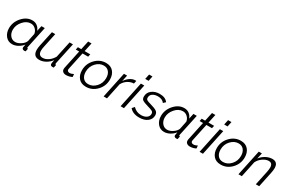

<svg xmlns="http://www.w3.org/2000/svg" viewBox="145 -2041 5044 3362"><g transform="rotate(30 2667.0 -360.0)"><path d="M25 -208Q25 -332 113 -431Q201 -530 314 -530Q374 -530 416 -497Q458 -464 476 -412L500 -521H568L476 -89Q474 -81 474 -76Q474 -60 493 -60L480 0Q476 0 466.5 1.5Q457 3 453 3Q407 0 407 -37Q407 -46 418 -101Q378 -50 321.5 -20Q265 10 210 10Q126 10 75.5 -53.5Q25 -117 25 -208ZM427 -179 460 -340Q453 -394 413 -432Q373 -470 320 -470Q233 -470 164.5 -390.5Q96 -311 96 -218Q96 -147 135.5 -98.5Q175 -50 238 -50Q290 -50 349 -89Q408 -128 427 -179Z M635 -124Q635 -160 646 -215L712 -521H779L717 -227Q707 -184 707 -149Q707 -50 793 -50Q850 -50 906.5 -89Q963 -128 999 -193L1069 -521H1137L1046 -96Q1046 -92 1044.5 -85.5Q1043 -79 1043 -77Q1043 -60 1062 -60L1049 0Q1022 2 1021 2Q978 0 978 -37Q978 -54 992 -118Q946 -58 884 -24Q822 10 757 10Q635 10 635 -124Z M1212 -69Q1212 -80 1215 -94L1294 -467H1225L1237 -521H1305L1343 -697H1411L1373 -521H1487L1475 -467H1362L1290 -128Q1285 -105 1285 -100Q1285 -79 1298.5 -68Q1312 -57 1333 -57Q1372 -57 1413 -80L1419 -25Q1404 -14 1369.5 -4Q1335 6 1299 6Q1260 6 1236 -13.5Q1212 -33 1212 -69Z M1500 -209Q1500 -340 1590.5 -435Q1681 -530 1805 -530Q1902 -530 1954.5 -468Q2007 -406 2007 -310Q2007 -179 1917 -84.5Q1827 10 1702 10Q1604 10 1552 -51.5Q1500 -113 1500 -209ZM1937 -300Q1937 -375 1899 -422.5Q1861 -470 1793 -470Q1706 -470 1638 -396.5Q1570 -323 1570 -218Q1570 -143 1607.5 -96.5Q1645 -50 1714 -50Q1802 -50 1869.5 -122.5Q1937 -195 1937 -300Z M2168 -521H2232L2205 -396Q2244 -453 2294 -486.5Q2344 -520 2394 -522Q2406 -522 2418 -520L2405 -461Q2340 -459 2283.5 -422.5Q2227 -386 2194 -324L2126 0H2058Z M2556 -730H2624L2603 -630H2535ZM2511 -521H2579L2469 0H2401Z M2585 -68 2625 -114Q2691 -44 2786 -44Q2853 -44 2895.5 -74Q2938 -104 2938 -153Q2938 -188 2911 -203.5Q2884 -219 2811 -239Q2729 -262 2699 -282.5Q2669 -303 2669 -352Q2669 -432 2732.5 -481Q2796 -530 2890 -530Q3005 -530 3056 -459L3014 -419Q2973 -477 2884 -477Q2821 -477 2778.5 -449Q2736 -421 2736 -368Q2736 -337 2757.5 -323.5Q2779 -310 2841 -293Q2930 -269 2968.5 -242.5Q3007 -216 3007 -163Q3007 -86 2944.5 -38Q2882 10 2780 10Q2649 10 2585 -68Z M3098 -208Q3098 -332 3186 -431Q3274 -530 3387 -530Q3447 -530 3489 -497Q3531 -464 3549 -412L3573 -521H3641L3549 -89Q3547 -81 3547 -76Q3547 -60 3566 -60L3553 0Q3549 0 3539.5 1.5Q3530 3 3526 3Q3480 0 3480 -37Q3480 -46 3491 -101Q3451 -50 3394.5 -20Q3338 10 3283 10Q3199 10 3148.5 -53.5Q3098 -117 3098 -208ZM3500 -179 3533 -340Q3526 -394 3486 -432Q3446 -470 3393 -470Q3306 -470 3237.5 -390.5Q3169 -311 3169 -218Q3169 -147 3208.5 -98.5Q3248 -50 3311 -50Q3363 -50 3422 -89Q3481 -128 3500 -179Z M3716 -69Q3716 -80 3719 -94L3798 -467H3729L3741 -521H3809L3847 -697H3915L3877 -521H3991L3979 -467H3866L3794 -128Q3789 -105 3789 -100Q3789 -79 3802.5 -68Q3816 -57 3837 -57Q3876 -57 3917 -80L3923 -25Q3908 -14 3873.5 -4Q3839 6 3803 6Q3764 6 3740 -13.5Q3716 -33 3716 -69Z M4153 -730H4221L4200 -630H4132ZM4108 -521H4176L4066 0H3998Z M4226 -209Q4226 -340 4316.5 -435Q4407 -530 4531 -530Q4628 -530 4680.5 -468Q4733 -406 4733 -310Q4733 -179 4643 -84.5Q4553 10 4428 10Q4330 10 4278 -51.5Q4226 -113 4226 -209ZM4663 -300Q4663 -375 4625 -422.5Q4587 -470 4519 -470Q4432 -470 4364 -396.5Q4296 -323 4296 -218Q4296 -143 4333.5 -96.5Q4371 -50 4440 -50Q4528 -50 4595.5 -122.5Q4663 -195 4663 -300Z M4894 -521H4957L4931 -403Q4973 -460 5037.5 -495Q5102 -530 5167 -530Q5280 -530 5280 -406Q5280 -367 5267 -305L5203 0H5135L5197 -291Q5207 -346 5207 -376Q5207 -468 5129 -468Q5072 -468 5011 -425.5Q4950 -383 4919 -319L4852 0H4784Z"/></g></svg>

Font: Raleway-v4020
Style: Italic
Weight: 400
Italic angle: -12°
Designer: Matt McInerney, Pablo Impallari, Rodrigo Fuenzalida
Foundry: Matt McInerney, Pablo Impallari, Rodrigo Fuenzalida
Version: Version 4.020;PS 004.020;hotconv 1.0.88;makeotf.lib2.5.64775